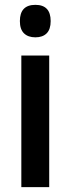

<svg xmlns="http://www.w3.org/2000/svg" viewBox="-20 -865 291 792"><path d="M126 -845Q189 -845 189 -778Q189 -744 172.5 -727.5Q156 -711 126 -711Q96 -711 79 -727.5Q62 -744 62 -778Q62 -845 126 -845ZM183 -636V-93H68V-636Z"/></svg>

Font: Noto Sans Kannada UI Condensed SemiBold
Style: Regular
Weight: 600
Width: 3
Designer: Jelle Bosma - Monotype Design Team
Foundry: Monotype Imaging Inc.
Version: Version 2.005; ttfautohint (v1.8.4.7-5d5b)